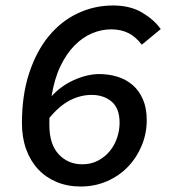

<svg xmlns="http://www.w3.org/2000/svg" viewBox="-20 -668 640 700"><path d="M274 12Q226 12 186.5 -4.5Q147 -21 119 -51Q91 -81 75.5 -123.5Q60 -166 60 -219Q60 -322 86.5 -402Q113 -482 158 -536.5Q203 -591 263.5 -619.5Q324 -648 392 -648Q455 -648 498.5 -622Q542 -596 566 -562L497 -505Q475 -534 448 -547.5Q421 -561 385 -561Q350 -561 315.5 -546.5Q281 -532 251.5 -502Q222 -472 200 -426Q178 -380 168 -317Q184 -335 204.5 -350Q225 -365 248 -375.5Q271 -386 295 -392Q319 -398 342 -398Q376 -398 407.5 -388.5Q439 -379 463 -358.5Q487 -338 501 -306Q515 -274 515 -230Q515 -182 497 -138Q479 -94 447 -60.5Q415 -27 370.5 -7.5Q326 12 274 12ZM280 -69Q312 -69 337.5 -82.5Q363 -96 380.5 -117.5Q398 -139 407 -166Q416 -193 416 -220Q416 -273 387 -297.5Q358 -322 314 -322Q274 -322 235.5 -302.5Q197 -283 160 -238V-212Q160 -142 194 -105.5Q228 -69 280 -69Z"/></svg>

Font: Source Code Pro Semibold
Style: Italic
Weight: 600
Italic angle: -11°
Monospace: yes
Designer: Paul D. Hunt, Teo Tuominen
Foundry: Adobe Systems Incorporated
Version: Version 1.050;PS 1.000;hotconv 16.6.51;makeotf.lib2.5.65220